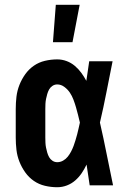

<svg xmlns="http://www.w3.org/2000/svg" viewBox="-20 -777 540 805"><path d="M220 8Q194 8 168.5 2Q143 -4 122 -18.5Q101 -33 86 -54Q71 -75 61.5 -99Q52 -123 49 -148.5Q46 -174 46 -200V-320Q46 -346 49 -371.5Q52 -397 61.5 -421Q71 -445 86 -466Q101 -487 122 -501.5Q143 -516 168.5 -522Q194 -528 220 -528Q240 -528 259 -521Q278 -514 293.5 -501Q309 -488 321 -471.5Q333 -455 342 -438Q345 -458 348 -478.5Q351 -499 354 -520H452Q439 -456 426.5 -391.5Q414 -327 399 -263Q414 -198 427 -132Q440 -66 454 0H356Q353 -22 349.5 -43.5Q346 -65 343 -87Q334 -68 322.5 -51Q311 -34 295.5 -20.5Q280 -7 260.5 0.5Q241 8 220 8ZM220 -97Q233 -97 244.5 -103.5Q256 -110 264 -120Q272 -130 278 -141.5Q284 -153 288.5 -165Q293 -177 296.5 -189Q300 -201 303.5 -213.5Q307 -226 309.5 -238.5Q312 -251 315 -263Q311 -280 307 -296Q303 -312 298.5 -327.5Q294 -343 288 -359Q282 -375 273 -388.5Q264 -402 250 -412.5Q236 -423 220 -423Q209 -423 200 -417Q191 -411 186 -402Q181 -393 178 -382.5Q175 -372 173 -362Q171 -352 170.5 -341.5Q170 -331 170 -320V-200Q170 -189 170.5 -178.5Q171 -168 173 -158Q175 -148 178 -137.5Q181 -127 186 -118Q191 -109 200 -103Q209 -97 220 -97ZM202 -600 214 -757H314L284 -600Z"/></svg>

Font: Iosevka Curly Slab Extrabold
Style: Regular
Weight: 800
Monospace: yes
Designer: Belleve Invis
Foundry: Belleve Invis
Version: Version 22.1.2; ttfautohint (v1.8.4)